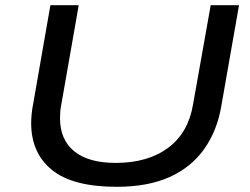

<svg xmlns="http://www.w3.org/2000/svg" viewBox="-20 -707 964 739"><path d="M429 12Q260 12 180 -53Q100 -118 100 -233Q100 -251 102 -270Q104 -289 108 -309L174 -687H283L216 -305Q213 -291 212 -277.5Q211 -264 211 -252Q211 -169 266 -124.5Q321 -80 425 -80Q549 -80 627 -138Q705 -196 723 -305L791 -687H900L832 -300Q816 -204 766 -133.5Q716 -63 632.5 -25.5Q549 12 429 12Z"/></svg>

Font: Archivo Expanded
Style: Italic
Weight: 400
Width: 7
Italic angle: -10°
Designer: Hector Gatti
Foundry: Omnibus-Type
Version: Version 2.001